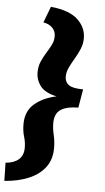

<svg xmlns="http://www.w3.org/2000/svg" viewBox="-70 -787 562 1032"><g transform="rotate(5 210.5 -271.0)"><path d="M-6 206 -8 108Q36 105 62 83Q88 61 88 19Q88 -11 79 -40.5Q70 -70 70 -107Q70 -177 116 -216.5Q162 -256 234 -271Q170 -285 145.5 -318Q121 -351 121 -389Q121 -423 132.5 -449.5Q144 -476 158.5 -499Q173 -522 184.5 -544.5Q196 -567 196 -592Q196 -619 178 -637.5Q160 -656 129 -661L162 -748Q262 -738 307.5 -695.5Q353 -653 353 -595Q353 -564 341 -536Q329 -508 313.5 -482Q298 -456 286 -431Q274 -406 274 -381Q274 -352 295.5 -336.5Q317 -321 373 -321L356 -221Q295 -221 262 -200Q229 -179 229 -126Q229 -96 237 -63Q245 -30 245 8Q245 70 212 112.5Q179 155 122 178Q65 201 -6 206Z"/></g></svg>

Font: Livvic
Style: Bold Italic
Weight: 700
Italic angle: -10°
Designer: Jacques Le Bailly, Baron von Fonthausen
Version: Version 1.001; ttfautohint (v1.8.2)